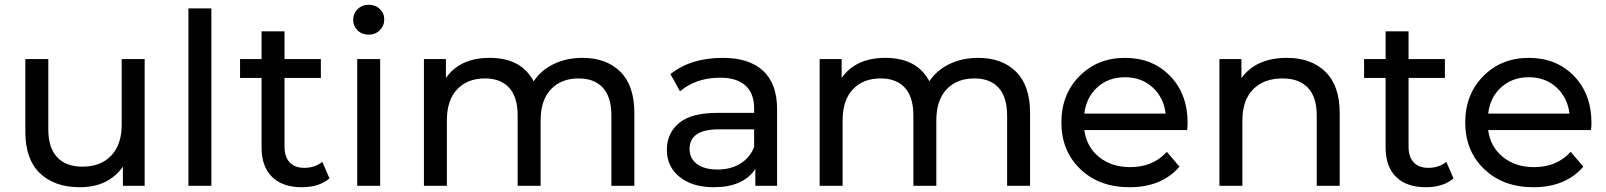

<svg xmlns="http://www.w3.org/2000/svg" viewBox="-20 -777 6718 803"><path d="M489 -530H585V0H494V-80Q433 6 314 6Q208 6 147 -52.5Q86 -111 86 -225V-530H182V-236Q182 -159 219 -119.5Q256 -80 325 -80Q401 -80 445 -126Q489 -172 489 -256Z M768 0V-742H864V0Z M1328 -100 1358 -31Q1315 6 1242 6Q1162 6 1118 -37Q1074 -80 1074 -160V-451H984V-530H1074V-646H1170V-530H1322V-451H1170V-164Q1170 -121 1191.5 -98Q1213 -75 1253 -75Q1297 -75 1328 -100Z M1587 -696Q1587 -669 1568.5 -650.5Q1550 -632 1522 -632Q1494 -632 1475.5 -650Q1457 -668 1457 -694Q1457 -720 1475.5 -738.5Q1494 -757 1522 -757Q1550 -757 1568.5 -739.5Q1587 -722 1587 -696ZM1474 0V-530H1570V0Z M2416 -535Q2516 -535 2574.5 -477Q2633 -419 2633 -305V0H2537V-294Q2537 -371 2501.5 -410Q2466 -449 2400 -449Q2327 -449 2284 -403.5Q2241 -358 2241 -273V0H2145V-294Q2145 -371 2109.5 -410Q2074 -449 2008 -449Q1935 -449 1892 -403.5Q1849 -358 1849 -273V0H1753V-530H1845V-451Q1904 -535 2028 -535Q2160 -535 2212 -437Q2242 -483 2295.5 -509Q2349 -535 2416 -535Z M3003 -535Q3113 -535 3171.5 -481Q3230 -427 3230 -320V0H3139V-70Q3088 6 2965 6Q2876 6 2822.5 -37Q2769 -80 2769 -150Q2769 -220 2820 -262.5Q2871 -305 2982 -305H3134V-324Q3134 -386 3098 -419Q3062 -452 2992 -452Q2891 -452 2824 -395L2784 -467Q2869 -535 3003 -535ZM3134 -162V-236H2986Q2864 -236 2864 -154Q2864 -114 2895 -91Q2926 -68 2981 -68Q3036 -68 3076 -92.5Q3116 -117 3134 -162Z M4071 -535Q4171 -535 4229.5 -477Q4288 -419 4288 -305V0H4192V-294Q4192 -371 4156.5 -410Q4121 -449 4055 -449Q3982 -449 3939 -403.5Q3896 -358 3896 -273V0H3800V-294Q3800 -371 3764.5 -410Q3729 -449 3663 -449Q3590 -449 3547 -403.5Q3504 -358 3504 -273V0H3408V-530H3500V-451Q3559 -535 3683 -535Q3815 -535 3867 -437Q3897 -483 3950.5 -509Q4004 -535 4071 -535Z M4947 -262Q4947 -251 4945 -233H4515Q4524 -163 4576.5 -120.5Q4629 -78 4707 -78Q4802 -78 4860 -142L4913 -80Q4839 6 4704 6Q4577 6 4498 -70Q4419 -146 4419 -265Q4419 -382 4494.5 -458.5Q4570 -535 4685 -535Q4800 -535 4873.5 -459.5Q4947 -384 4947 -262ZM4515 -302H4855Q4847 -369 4800.5 -411.5Q4754 -454 4685 -454Q4616 -454 4569.5 -412Q4523 -370 4515 -302Z M5363 -535Q5464 -535 5523.5 -476.5Q5583 -418 5583 -305V0H5487V-294Q5487 -371 5450 -410Q5413 -449 5344 -449Q5266 -449 5221 -403.5Q5176 -358 5176 -273V0H5080V-530H5172V-450Q5233 -535 5363 -535Z M6029 -100 6059 -31Q6016 6 5943 6Q5863 6 5819 -37Q5775 -80 5775 -160V-451H5685V-530H5775V-646H5871V-530H6023V-451H5871V-164Q5871 -121 5892.5 -98Q5914 -75 5954 -75Q5998 -75 6029 -100Z M6636 -262Q6636 -251 6634 -233H6204Q6213 -163 6265.5 -120.5Q6318 -78 6396 -78Q6491 -78 6549 -142L6602 -80Q6528 6 6393 6Q6266 6 6187 -70Q6108 -146 6108 -265Q6108 -382 6183.5 -458.5Q6259 -535 6374 -535Q6489 -535 6562.5 -459.5Q6636 -384 6636 -262ZM6204 -302H6544Q6536 -369 6489.5 -411.5Q6443 -454 6374 -454Q6305 -454 6258.5 -412Q6212 -370 6204 -302Z"/></svg>

Font: Montserrat
Style: Regular
Weight: 500
Designer: Julieta Ulanovsky
Foundry: Julieta Ulanovsky
Version: Version 7.200;PS 007.200;hotconv 1.0.88;makeotf.lib2.5.64775